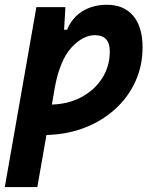

<svg xmlns="http://www.w3.org/2000/svg" viewBox="-31 -547 637 792"><path d="M123 224.6H-11.2L119.1 -517.6H238.8L233.4 -424.3H246.1Q265.6 -473.6 308.8 -500.5Q352.1 -527.3 410.2 -527.3Q480 -527.3 518.6 -481.7Q557.1 -436 557.1 -351.6Q557.1 -275.4 527.3 -210.4Q497.6 -145.5 443.8 -96.7Q390.1 -47.9 317.9 -20Q245.6 7.8 160.6 9.8ZM183.1 -115.7Q251.5 -117.7 305.4 -146.7Q359.4 -175.8 390.6 -224.6Q421.9 -273.4 421.9 -335Q421.9 -401.9 360.4 -401.9Q311.5 -401.9 264.4 -351.6Q217.3 -301.3 195.8 -189.9Z"/></svg>

Font: CaskaydiaCove NFP
Style: Bold Italic
Weight: 700
Italic angle: -10°
Designer: Aaron Bell
Foundry: Saja Typeworks
Version: Version 2111.001; VTT 6.35;Nerd Fonts 3.1.1